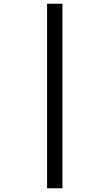

<svg xmlns="http://www.w3.org/2000/svg" viewBox="-20 -779 591 1036"><path d="M234 -759H317V237H234Z"/></svg>

Font: Noto Sans Tai Tham Medium
Style: Regular
Weight: 500
Designer: Monotype Design Team 2013. Revised by David WIlliams 2020
Foundry: Monotype Imaging Inc.
Version: Version 2.002; ttfautohint (v1.8.4.7-5d5b)